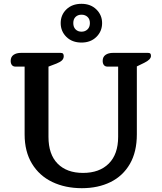

<svg xmlns="http://www.w3.org/2000/svg" viewBox="-20 -972 847 1006"><path d="M298 -851Q298 -894 328 -923Q358 -952 407 -952Q455 -952 485 -922.5Q515 -893 515 -851Q515 -808 485 -778.5Q455 -749 407 -749Q358 -749 328 -778.5Q298 -808 298 -851ZM451 -851Q451 -872 438.5 -883.5Q426 -895 407 -895Q388 -895 376 -883.5Q364 -872 364 -851Q364 -830 376 -818Q388 -806 407 -806Q426 -806 438.5 -818Q451 -830 451 -851ZM109 -268V-623H61Q49 -623 42.5 -631Q36 -639 36 -653Q36 -674 51 -684.5Q66 -695 91 -695H297Q307 -695 310.5 -690.5Q314 -686 314 -678Q314 -665 305 -656Q296 -647 276 -639L234 -623V-255Q234 -163 282 -114.5Q330 -66 415 -66Q501 -66 550 -115Q599 -164 599 -255V-623H543Q531 -623 524.5 -631Q518 -639 518 -653Q518 -674 533 -684.5Q548 -695 573 -695H755Q764 -695 767.5 -691.5Q771 -688 771 -679Q771 -660 736 -643L697 -624V-268Q697 -176 660.5 -113Q624 -50 559 -18Q494 14 409 14Q322 14 254 -18.5Q186 -51 147.5 -114.5Q109 -178 109 -268Z"/></svg>

Font: Maitree Semibold
Style: Regular
Weight: 600
Designer: CadsonDemak Team
Foundry: CadsonDemak
Version: Version 1.000